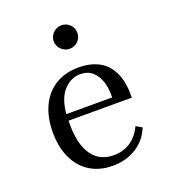

<svg xmlns="http://www.w3.org/2000/svg" viewBox="-119 -707 719 807"><g transform="rotate(-20 241.0 -303.5)"><path d="M249.2 11.3Q191.1 11.3 148.4 -14.9Q105.6 -41.1 82.3 -90.3Q58.9 -139.5 58.9 -206.5Q58.9 -273.4 82.3 -323Q105.6 -372.6 149.2 -399.6Q192.7 -426.6 254 -426.6Q305.6 -426.6 343.5 -406.5Q381.5 -386.3 402 -343.1Q422.6 -300 421 -230.6H106.5L105.6 -259.7H343.5Q345.2 -299.2 335.1 -330.2Q325 -361.3 304 -379.4Q283.1 -397.6 250 -397.6Q208.1 -397.6 175.8 -362.5Q143.5 -327.4 137.9 -252.4L138.7 -250.8Q137.9 -241.1 137.9 -231.5Q137.9 -221.8 137.9 -211.3Q137.9 -124.2 171.4 -76.6Q204.8 -29 268.5 -29Q308.9 -29 341.5 -49.6Q374.2 -70.2 394.4 -112.9L421 -97.6Q400.8 -46.8 355.2 -17.7Q309.7 11.3 249.2 11.3ZM246.8 -512.9Q225 -512.9 209.3 -528.2Q193.5 -543.5 193.5 -565.3Q193.5 -587.1 209.3 -602.4Q225 -617.7 246.8 -617.7Q268.5 -617.7 283.9 -602.4Q299.2 -587.1 299.2 -565.3Q299.2 -543.5 283.9 -528.2Q268.5 -512.9 246.8 -512.9Z"/></g></svg>

Font: Playfair 5pt SemiExpanded Light Light
Style: Regular
Weight: 300
Version: Version 2.203